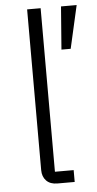

<svg xmlns="http://www.w3.org/2000/svg" viewBox="-53 -773 409 807"><g transform="rotate(-5 151.0 -370.0)"><path d="M302 -740 261 -559H222L236 -740ZM229 0H156Q126 0 109.5 -17Q93 -34 93 -62V-740H150V-50H229Z"/></g></svg>

Font: IBM Plex Sans Light
Style: Regular
Weight: 300
Designer: Mike Abbink, Paul van der Laan, Pieter van Rosmalen
Foundry: Bold Monday
Version: Version 3.0